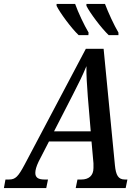

<svg xmlns="http://www.w3.org/2000/svg" viewBox="-65 -964 711 984"><path d="M492 -784H542V-797C519 -836 490 -899 473 -944H378V-934C395 -899 454 -820 492 -784ZM338 -784H388L389 -797C366 -836 336 -899 320 -944H225V-934C242 -899 300 -820 338 -784ZM-45 0H172L181 -44H163C131 -44 116 -54 116 -78C116 -92 121 -111 133 -136L186 -239H404L414 -127C414 -121 414 -110 414 -103C414 -63 389 -44 352 -44H332L323 0H579L588 -44H575C541 -44 529 -66 524 -117L466 -714H375L62 -122C28 -58 14 -44 -19 -44H-37ZM308 -478C340 -540 358 -577 378 -625C377 -577 381 -528 385 -469L400 -291H212Z"/></svg>

Font: Noto Serif Condensed Medium
Style: Italic
Weight: 500
Width: 3
Italic angle: -12°
Designer: Monotype Design Team
Foundry: Monotype Imaging Inc.
Version: Version 2.013